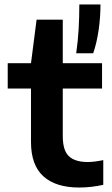

<svg xmlns="http://www.w3.org/2000/svg" viewBox="-20 -828 500 858"><path d="M333.5 10Q229.5 10 174 -40Q118.5 -90 118.5 -193.5V-432.5H14.5V-545.5H118.5L143.5 -740H260.5V-545.5H436V-432.5H260.5V-220Q260.5 -155.5 288 -129.8Q315.5 -104 372 -104Q401 -104 441.5 -112.5V-2Q416.5 3.5 388.8 6.8Q361 10 333.5 10ZM320.5 -590Q328.5 -645.5 331.5 -699.5Q334.5 -753.5 334.5 -808H429Q429 -751 420.8 -693.8Q412.5 -636.5 396.5 -590Z"/></svg>

Font: Encode Sans Exp SmBold
Style: Regular
Weight: 600
Width: 7
Designer: Multiple Designers
Foundry: Impallari Type
Version: Version 3.002; ttfautohint (v1.8.3) -l 8 -r 50 -G 200 -x 14 